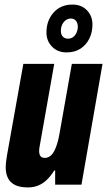

<svg xmlns="http://www.w3.org/2000/svg" viewBox="-20 -807 468 839"><path d="M102 12Q68 12 47 2Q26 -8 15.5 -27.5Q5 -47 5 -75Q5 -86 6.5 -99Q8 -112 10 -125L82 -528H217L153 -166Q152 -161 151.5 -156Q151 -151 151 -146Q151 -138 153.5 -131Q156 -124 161.5 -120.5Q167 -117 176 -117Q188 -117 198.5 -124.5Q209 -132 216.5 -146Q224 -160 230 -179.5Q236 -199 240 -223L294 -528H428L336 0H221V-62H217Q202 -38 185 -21.5Q168 -5 147.5 3.5Q127 12 102 12ZM271 -578Q232 -578 207.5 -603Q183 -628 183 -665Q183 -717 214 -752Q245 -787 297 -787Q336 -787 360 -762Q384 -737 384 -700Q384 -666 370.5 -638.5Q357 -611 332 -594.5Q307 -578 271 -578ZM277 -638Q290 -638 299.5 -645Q309 -652 314.5 -664.5Q320 -677 320 -690Q320 -706 312 -716Q304 -726 290 -726Q277 -726 267 -718.5Q257 -711 251.5 -699Q246 -687 246 -672Q246 -656 254.5 -647Q263 -638 277 -638Z"/></svg>

Font: Archivo ExtraCondensed ExtraBold
Style: Italic
Weight: 800
Width: 2
Italic angle: -10°
Designer: Hector Gatti
Foundry: Omnibus-Type
Version: Version 2.001